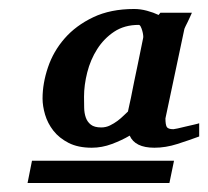

<svg xmlns="http://www.w3.org/2000/svg" viewBox="-20 -703 461 425"><path d="M296.9 -619.1Q297.4 -620.6 296.9 -625.2Q296.4 -629.9 294.9 -635Q293.5 -640.1 291.5 -644Q289.6 -647.9 287.1 -647.9Q255.4 -647.9 232.7 -632.8Q210 -617.7 195.1 -594.2Q180.2 -570.8 173.1 -542.7Q166 -514.6 166 -488.8Q166 -477.1 166.3 -464.8Q166.5 -452.6 169.9 -442.9Q173.3 -433.1 181.2 -427Q189 -420.9 204.1 -420.9Q214.4 -420.9 223.4 -425.3Q232.4 -429.7 240.2 -435.5Q248 -441.4 253.9 -447.3Q259.8 -453.1 263.2 -456.1Q265.6 -467.8 267.1 -474.1Q268.6 -480.5 269.8 -486.3Q271 -492.2 272.5 -500Q273.9 -507.8 276.9 -522Q279.8 -536.1 284.7 -559.3Q289.6 -582.5 296.9 -619.1ZM355 -297.9H41L50.8 -347.2H365.2ZM420.9 -400.9Q398.4 -392.6 372.6 -384.3Q346.7 -376 321.8 -376Q278.8 -376 267.1 -402.8Q250 -392.6 227.8 -384.3Q205.6 -376 183.1 -376Q152.8 -376 131.8 -386.7Q110.8 -397.5 98.1 -413.8Q85.4 -430.2 79.8 -449.2Q74.2 -468.3 74.2 -484.9Q74.2 -518.6 86.2 -554Q98.1 -589.4 123 -617.9Q147.9 -646.5 186.3 -664.8Q224.6 -683.1 276.9 -683.1Q291 -683.1 305.4 -679.2Q319.8 -675.3 331.1 -669.9L335 -674.8H404.8Q402.8 -670.4 400.4 -665Q397.9 -659.7 395.5 -654.5Q393.1 -649.4 390.9 -645.3Q388.7 -641.1 388.2 -639.2L346.2 -440.9Q346.2 -427.2 349.1 -422.1Q352.1 -417 363.8 -417Q365.2 -417 373.3 -418.7Q381.3 -420.4 391.1 -422.9Q400.9 -425.3 409.7 -427.2Q418.5 -429.2 420.9 -430.2Z"/></svg>

Font: Charis SIL APac
Style: Bold Italic
Weight: 700
Italic angle: -11°
Foundry: SIL International
Version: Version 5.000